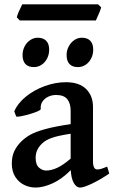

<svg xmlns="http://www.w3.org/2000/svg" viewBox="-20 -846 526 881"><path d="M304.7 -65.4Q263.7 -23.9 220.9 -4.6Q178.2 14.6 143.1 14.6Q115.7 14.6 90.8 2.4Q65.9 -9.8 50 -34.7Q34.2 -59.6 34.2 -95.7Q34.2 -127.9 45.4 -151.9Q56.6 -175.8 76.7 -195.8Q94.7 -213.9 118.2 -227.3Q141.6 -240.7 186 -253.2Q230.5 -265.6 304.2 -276.4V-337.9Q304.2 -371.6 288.8 -390.9Q273.4 -410.2 236.8 -410.2Q218.3 -410.2 201.4 -402.3Q184.6 -394.5 174.8 -379.9Q165 -365.2 167 -346.2Q167.5 -340.8 146.2 -332.5Q125 -324.2 98.1 -317.4Q71.3 -310.5 59.1 -310.5Q55.7 -310.5 54.7 -311L45.4 -335Q60.5 -371.1 97.9 -401.9Q135.3 -432.6 184.6 -450.7Q233.9 -468.8 282.7 -468.8Q343.3 -468.8 375 -437.7Q406.7 -406.7 406.7 -355V-106.4Q406.7 -68.4 426.3 -68.4Q433.6 -68.4 443.4 -71Q453.1 -73.7 471.7 -81.5L481.4 -49.8Q440.9 -22 402.6 -3.7Q364.3 14.6 347.7 14.6Q330.1 14.6 318.4 -6.8Q306.6 -28.3 304.7 -65.4ZM304.2 -232.4Q242.2 -222.7 214.8 -212.4Q187.5 -202.1 171.9 -186.5Q158.2 -172.9 150.9 -157.2Q143.6 -141.6 143.6 -121.6Q143.6 -90.3 158.9 -76.9Q174.3 -63.5 191.4 -63.5Q215.3 -63.5 242.4 -75.9Q269.5 -88.4 304.2 -118.2ZM83.5 -593.3Q83.5 -614.7 93 -633.1Q102.5 -651.4 118.7 -662.1Q134.8 -672.9 152.8 -672.9Q178.2 -672.9 191.9 -658.9Q205.6 -645 205.6 -618.2Q205.6 -596.2 196.3 -577.9Q187 -559.6 170.9 -548.8Q154.8 -538.1 135.7 -538.1Q109.9 -538.1 96.7 -552.2Q83.5 -566.4 83.5 -593.3ZM285.6 -593.3Q285.6 -614.7 295.4 -633.1Q305.2 -651.4 321 -662.1Q336.9 -672.9 355.5 -672.9Q380.9 -672.9 394.3 -658.9Q407.7 -645 407.7 -618.2Q407.7 -596.2 398.4 -577.9Q389.2 -559.6 373 -548.8Q356.9 -538.1 337.9 -538.1Q312 -538.1 298.8 -552.2Q285.6 -566.4 285.6 -593.3ZM70.8 -752 57.1 -766.6Q60.5 -783.2 82 -826.2H430.2L444.3 -812Q441.9 -800.8 425.3 -764.2Q421.4 -756.3 419.9 -752Z"/></svg>

Font: David Libre Medium
Style: Regular
Weight: 500
Version: Version 1.000